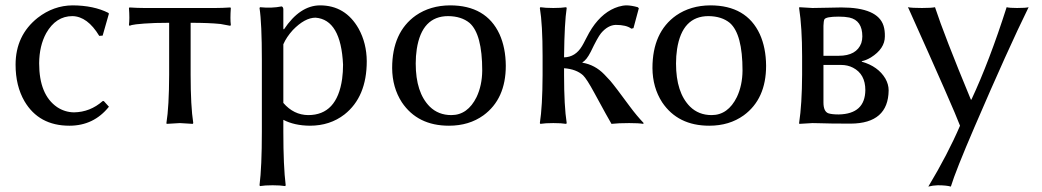

<svg xmlns="http://www.w3.org/2000/svg" viewBox="-20 -459 3884 716"><path d="M250 -398.9Q188.5 -398.9 152.3 -335.4Q126.5 -288.1 126 -223.1Q126 -105.5 192.9 -59.6Q221.7 -40.5 255.9 -40Q316.4 -41 362.8 -82H367.2L386.2 -61Q329.6 9.8 238.8 9.8Q125 9.8 71.3 -81.5Q38.1 -138.7 38.1 -217.8Q38.1 -327.1 120.6 -392.6Q179.7 -438.5 251 -439Q329.6 -438.5 383.8 -411.1L386.2 -408.2L362.8 -326.2L350.1 -325.2Q306.2 -397.9 250 -398.9Z M610.8 -374Q554.7 -374 517.6 -371.1Q480.5 -368.2 471.7 -365.7L462.9 -362.8L460.9 -366.2Q463.9 -389.2 460.9 -429.2L462.9 -431.2Q493.2 -429.2 517.6 -429.2H783.7Q809.1 -429.2 838.9 -431.2L840.8 -429.2Q837.9 -388.2 840.8 -366.2L838.9 -362.8Q838.9 -362.8 802.2 -369.6Q759.3 -374 690.9 -374V-180.2Q690.9 -63 700.7 0L698.7 2.9Q696.8 2.9 650.9 0L601.6 2.9L600.6 0Q610.4 -61 610.8 -180.2Z M1036.6 -293.9V-75.2Q1075.2 -30.3 1129.4 -29.8Q1236.8 -29.8 1255.9 -165Q1259.3 -190.4 1259.3 -217.8Q1251.5 -385.7 1156.7 -393.1Q1116.7 -393.1 1071.8 -346.7Q1048.3 -320.8 1036.6 -293.9ZM1036.6 -352.1 1038.6 -349.1Q1098.1 -438.5 1173.3 -439Q1268.1 -439 1317.4 -352.1Q1347.2 -297.9 1347.7 -231Q1347.7 -97.7 1264.6 -32.2Q1210.4 9.8 1135.7 9.8Q1077.6 9.3 1036.6 -12.2V32.2Q1036.6 161.1 1045.4 231.9L1043.5 234.9Q1025.4 231.9 996.6 231.9Q967.8 231.9 949.7 234.9L947.8 231.9Q956.5 163.6 956.5 32.2V-234.9Q956.5 -373 947.8 -429.2L949.7 -432.1Q993.7 -427.7 1030.3 -435.1Q1036.1 -433.1 1036.6 -424.8Z M1442.4 -205.1Q1442.4 -338.9 1530.8 -401.4Q1584.5 -438.5 1658.2 -439Q1793 -439 1842.8 -331.5Q1865.7 -280.8 1866.2 -213.9Q1866.2 -89.8 1782.7 -28.8Q1729 9.8 1654.3 9.8Q1537.1 9.8 1478.5 -77.6Q1442.9 -132.8 1442.4 -205.1ZM1651.4 -398.9Q1553.2 -398.9 1534.2 -275.9Q1530.3 -250 1530.3 -222.2Q1530.3 -113.8 1582.5 -61.5Q1614.7 -29.8 1663.1 -29.8Q1724.1 -29.8 1757.3 -97.2Q1777.8 -140.6 1778.3 -195.8Q1778.3 -332 1731 -373.5Q1700.7 -398.4 1651.4 -398.9Z M2003.4 -250Q2003.4 -369.1 1993.2 -429.2L1995.1 -432.1Q2013.2 -429.2 2043.5 -429.2Q2073.2 -429.2 2091.3 -432.1L2093.3 -429.2Q2085 -375 2083.5 -250V-245.1Q2126 -246.1 2150.4 -287.1Q2155.3 -294.9 2164.1 -312.5Q2178.2 -340.3 2187.5 -354Q2229 -416.5 2286.6 -434.1Q2302.7 -439 2317.4 -439Q2335.9 -438.5 2358.4 -432.1L2362.3 -428.2L2342.3 -354L2334.5 -352.1Q2315.4 -366.2 2276.4 -366.2Q2246.6 -365.2 2221.2 -335Q2208.5 -319.3 2183.1 -266.1Q2167 -234.4 2152.3 -227.1V-225.1Q2198.7 -217.3 2233.4 -181.6Q2242.7 -172.4 2255.4 -158.2Q2273.9 -136.7 2329.1 -61.5Q2354 -27.8 2380.4 0L2378.4 2.9Q2362.8 0 2326.2 0Q2286.1 0 2260.3 2.9Q2248.5 -16.6 2196.3 -112.8Q2168 -165 2154.3 -178.2Q2128.9 -201.2 2083.5 -204.6V-179.2Q2083.5 -63 2093.3 0L2091.3 2.9Q2073.2 0 2043.5 0Q2013.7 0 1995.1 2.9L1993.2 0Q2002.9 -61 2003.4 -179.2Z M2413.1 -205.1Q2413.1 -338.9 2501.5 -401.4Q2555.2 -438.5 2628.9 -439Q2763.7 -439 2813.5 -331.5Q2836.4 -280.8 2836.9 -213.9Q2836.9 -89.8 2753.4 -28.8Q2699.7 9.8 2625 9.8Q2507.8 9.8 2449.2 -77.6Q2413.6 -132.8 2413.1 -205.1ZM2622.1 -398.9Q2523.9 -398.9 2504.9 -275.9Q2501 -250 2501 -222.2Q2501 -113.8 2553.2 -61.5Q2585.4 -29.8 2633.8 -29.8Q2694.8 -29.8 2728 -97.2Q2748.5 -140.6 2749 -195.8Q2749 -332 2701.7 -373.5Q2671.4 -398.4 2622.1 -398.9Z M3050.8 -251H3107.9Q3174.3 -251 3191.9 -298.3Q3195.8 -310.5 3195.8 -323.2Q3195.8 -382.8 3147.5 -393.6Q3131.3 -397 3107.9 -397Q3060.1 -397 3054.2 -386.7Q3051.3 -379.9 3050.8 -362.8ZM3050.8 -216.8V-77.1Q3050.8 -43.5 3068.8 -36.6Q3081.5 -32.2 3107.9 -32.2Q3206.1 -34.2 3207 -123Q3207 -182.6 3161.1 -206.5Q3141.1 -216.8 3117.2 -216.8ZM3009.8 0 2960.9 2.9 2960 0Q2970.7 -70.3 2971.2 -180.2V-249Q2971.2 -356.4 2960 -429.2L2960.9 -432.1Q2962.9 -432.1 3009.8 -429.2Q3031.2 -429.2 3065.9 -430.2Q3098.1 -431.2 3117.2 -431.2Q3253.4 -431.2 3274.9 -362.8Q3280.3 -345.2 3279.8 -323.2Q3279.8 -277.3 3227.5 -244.6Q3208.5 -233.4 3193.8 -231V-229Q3254.9 -211.4 3281.7 -166Q3293.9 -144.5 3293.9 -122.1Q3292.5 1 3152.8 2Q3071.8 2 3035.2 0.5Q3020 0 3009.8 0Z M3365.7 -432.1Q3380.4 -429.2 3418 -429.2Q3454.1 -429.2 3466.8 -432.1Q3500.5 -329.1 3600.6 -87.4H3602.5Q3669.9 -231.4 3733.9 -432.1Q3744.6 -429.2 3772.9 -429.2Q3805.7 -429.2 3815.9 -432.1Q3739.7 -277.3 3614.3 14.2Q3543.5 178.7 3525.9 236.8Q3509.3 231.9 3477.1 231.9Q3458.5 232.4 3441.9 236.8Q3514.6 115.7 3560.1 9.8Q3537.6 -50.8 3368.7 -426.3Q3366.7 -429.7 3365.7 -432.1Z"/></svg>

Font: Linux Biolinum O
Style: Regular
Weight: 400
Designer: Philipp H. Poll
Foundry: Philipp H. Poll
Version: Version 1.0.4